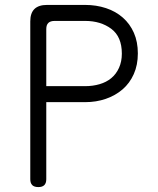

<svg xmlns="http://www.w3.org/2000/svg" viewBox="-20 -750 640 780"><path d="M168 -335V-22Q168 -6 160 2Q152 10 136 10Q119 10 111 2Q103 -6 103 -22V-663Q103 -697 120 -713.5Q137 -730 171 -730H326Q371 -730 410.5 -717Q450 -704 479 -678.5Q508 -653 524 -616.5Q540 -580 540 -533Q540 -486 523.5 -449Q507 -412 478 -387Q449 -362 410 -348.5Q371 -335 326 -335ZM168 -400H326Q357 -400 384.5 -408Q412 -416 432 -432.5Q452 -449 463.5 -474.5Q475 -500 475 -532Q475 -601 432 -633Q389 -665 326 -665H202Q185 -665 176.5 -657Q168 -649 168 -632Z"/></svg>

Font: Maple Mono NL ExtraLight
Style: Regular
Weight: 275
Monospace: yes
Designer: subframe7536
Version: Version 7.000